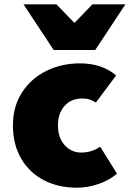

<svg xmlns="http://www.w3.org/2000/svg" viewBox="-20 -858 602 891"><path d="M40 -276Q40 -364 82.5 -429.5Q125 -495 196 -529.5Q267 -564 351 -564Q453 -564 519 -508L425 -382Q410 -391 396 -396Q382 -401 362 -401Q311 -401 280 -367Q249 -333 249 -276Q249 -219 280 -184.5Q311 -150 358 -150Q404 -150 445 -177L523 -52Q488 -22 438 -4.5Q388 13 336 13Q251 13 184 -21.5Q117 -56 78.5 -121.5Q40 -187 40 -276ZM89 -838H242L323 -754H328L409 -838H562L422 -626H229Z"/></svg>

Font: Nebula Sans Black
Style: Regular
Weight: 900
Designer: Paul D. Hunt for Adobe (as Source Sans)
Foundry: Nebula Entertainment & Broadcasting LLC
Version: Version 1.010